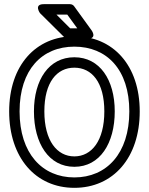

<svg xmlns="http://www.w3.org/2000/svg" viewBox="-20 -865 714 922"><path d="M337 -13C183 -13 74 -128 74 -330C74 -531 182 -641 337 -641C493 -641 601 -531 601 -330C601 -128 492 -13 337 -13ZM337 37C524 37 651 -108 651 -330C651 -551 523 -691 337 -691C152 -691 24 -551 24 -330C24 -108 151 37 337 37ZM337 -64C460 -64 531 -177 531 -330C531 -482 459 -590 337 -590C215 -590 143 -482 143 -330C143 -177 214 -64 337 -64ZM337 -114C254 -114 193 -189 193 -330C193 -470 253 -540 337 -540C421 -540 481 -470 481 -330C481 -189 420 -114 337 -114ZM317 -729 251 -795H303L351 -729ZM289 -686C293 -682 300 -679 307 -679H400C449 -679 420 -719 420 -719L336 -835C332 -841 324 -845 316 -845H190C141 -845 172 -802 172 -802Z"/></svg>

Font: Falling Sky
Style: Ou
Weight: 400
Designer: Paul D. Hunt
Foundry: Adobe Systems Incorporated
Version: Version 1.02